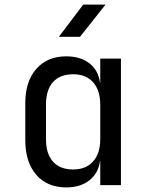

<svg xmlns="http://www.w3.org/2000/svg" viewBox="-20 -805 640 835"><path d="M236 -645 342 -785H439L328 -645ZM268 10Q185 10 137.5 -45Q90 -100 90 -195V-356Q90 -451 138 -505.5Q186 -560 268 -560Q330 -560 369 -529.5Q408 -499 415 -445H416V-550H506V0H416V-105H415Q408 -52 369 -21Q330 10 268 10ZM298 -68Q354 -68 385 -103Q416 -138 416 -200V-350Q416 -412 385 -447Q354 -482 298 -482Q241 -482 210.5 -448Q180 -414 180 -350V-200Q180 -136 210.5 -102Q241 -68 298 -68Z"/></svg>

Font: JetBrainsMono NF
Style: Regular
Weight: 400
Designer: Philipp Nurullin, Konstantin Bulenkov
Foundry: JetBrains
Version: Version 2.251; ttfautohint (v1.8.3);Nerd Fonts 2.2.2